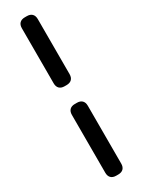

<svg xmlns="http://www.w3.org/2000/svg" viewBox="-292 -846 896 1201"><g transform="rotate(-30 155.5 -246.0)"><path d="M98 -768V-370C98 -338 116 -320 148 -320H163C195 -320 213 -338 213 -370V-768C213 -800 195 -818 163 -818H148C116 -818 98 -800 98 -768ZM98 276C98 308 116 326 148 326H163C195 326 213 308 213 276V-142C213 -174 195 -192 163 -192H148C116 -192 98 -174 98 -142Z"/></g></svg>

Font: コーポレート・ロゴ（ラウンド）ver3 Bold
Style: Regular
Weight: 700
Designer: [KANA_main] LOGOTYPE.JP [Source Han Sans] Ryoko NISHIZUKA 西塚涼子 (kana, bopomofo & ideographs); Paul D. Hunt (Latin, Greek
Version: Version 12.001;FEAKit 1.0